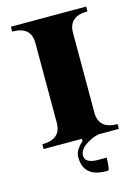

<svg xmlns="http://www.w3.org/2000/svg" viewBox="-119 -676 673 924"><g transform="rotate(-15 217.0 -214.0)"><path d="M29.3 -609.4H404.3V-585.4Q310.5 -585.4 310.5 -503.4V-106Q310.5 -23.9 404.3 -23.9V0H311Q283 0 242.7 24.9Q203.9 48.8 203.9 80.6Q203.9 118.4 270.8 118.4L311.5 118.2Q311.5 164.3 304.4 180.9H293.2Q179.9 180.9 179.9 80.6Q179.9 45.9 220 12V0H29.3V-23.9Q123 -23.9 123 -106V-503.4Q123 -585.4 29.3 -585.4Z"/></g></svg>

Font: itsadzoke
Style: Regular
Weight: 700
Width: 7
Version: Version 0.45